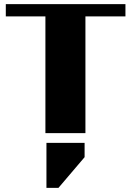

<svg xmlns="http://www.w3.org/2000/svg" viewBox="-20 -642 633 926"><path d="M204 264V47H388V116L262 264ZM585 -622V-563H392V0H199V-563H8V-622Z"/></svg>

Font: Sarpanch ExtraBold
Style: Regular
Weight: 800
Designer: Manushi Parikh (Devanagari and Latin), Jyotish Sonowal (Devanagari)
Foundry: Indian Type Foundry
Version: Version 2.004;PS 1.0;hotconv 1.0.78;makeotf.lib2.5.61930; tt